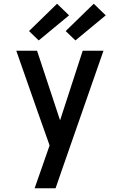

<svg xmlns="http://www.w3.org/2000/svg" viewBox="-20 -1006 640 1026"><path d="M277 0H165Q179 -40 193 -80Q207 -120 221 -160L245 -229L183 -404L67 -735H178L301 -363L422 -735H533L314 -107ZM383 -790 331 -840 481 -986 545 -924ZM187 -790 135 -840 285 -986 349 -924Z"/></svg>

Font: Iosevka Aile Semibold
Style: Regular
Weight: 600
Designer: Belleve Invis
Foundry: Belleve Invis
Version: Version 31.1.0; ttfautohint (v1.8.4)